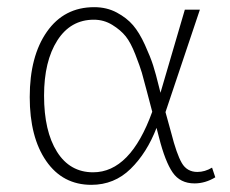

<svg xmlns="http://www.w3.org/2000/svg" viewBox="-20 -508 642 536"><path d="M235 8Q155 8 109 -58.5Q63 -125 63 -237Q63 -351 111 -419.5Q159 -488 243 -488Q278 -488 306 -473Q334 -458 351.5 -437.5Q369 -417 384.5 -383Q400 -349 407.5 -325.5Q415 -302 424 -265L428 -249L496 -481H538L442 -195L458 -137Q473 -78 487.5 -53Q502 -28 531 -28Q552 -28 572 -40L581 -13Q553 4 523 4Q483 4 462 -26.5Q441 -57 424 -124L417 -151Q390 -81 344.5 -36.5Q299 8 235 8ZM103 -241Q103 -142 139 -84.5Q175 -27 240 -27Q344 -27 405 -196L390 -253Q381 -288 376 -305Q371 -322 358 -355.5Q345 -389 331 -406.5Q317 -424 293.5 -438.5Q270 -453 242 -453Q177 -453 140 -395Q103 -337 103 -241Z"/></svg>

Font: Cantarell Light
Style: Regular
Weight: 300
Designer: Dave Crossland, Nikolaus Waxweiler, Florian Fecher, Jacques Le Bailly, Eben Sorkin, Alexei Vanyashin, Alexios Zavras, Em
Version: Version 0.303